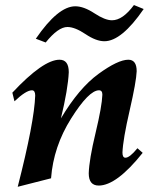

<svg xmlns="http://www.w3.org/2000/svg" viewBox="-20 -716 631 751"><path d="M49.3 14.6Q114.3 -239.3 117.7 -342.3Q117.7 -362.8 105 -362.8Q82 -362.8 36.6 -319.8L28.3 -353.5Q148.9 -482.4 212.9 -482.4Q249 -482.4 249 -433.6Q246.1 -368.2 218.3 -252.9Q288.6 -371.1 365 -426.8Q441.4 -482.4 481.9 -482.4Q514.6 -482.4 514.6 -437.5Q513.2 -397.5 487.1 -283.9Q460.9 -170.4 459 -119.1Q459 -99.1 470.7 -99.1Q487.3 -99.1 517.6 -136.2L538.1 -118.2Q436 9.8 366.2 9.8Q327.1 9.8 327.1 -38.1Q328.6 -91.3 353.8 -196Q378.9 -300.8 380.4 -345.7Q380.4 -362.8 367.2 -362.8Q327.6 -362.8 258.3 -252.7Q189 -142.6 179.7 -18.6ZM158.7 -549.8 120.1 -564.5Q207 -691.4 274.4 -691.4Q307.6 -691.4 349.1 -664.1Q390.6 -636.7 418 -636.7Q460 -636.7 503.9 -696.3L542 -680.7Q455.6 -554.7 388.2 -554.7Q356 -554.7 314.5 -582.5Q272.9 -610.4 243.7 -610.4Q207.5 -610.4 158.7 -549.8Z"/></svg>

Font: Kelvinch
Style: Bold Italic
Weight: 700
Italic angle: -10°
Designer: Paul James Miller
Foundry: High-Logic / Made with FontCreator
Version: Version 3.30 September 23, 2016